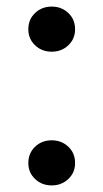

<svg xmlns="http://www.w3.org/2000/svg" viewBox="-20 -549 314 583"><path d="M137 -529Q167 -529 187.5 -509.5Q208 -490 208 -460Q208 -431 187.5 -411.5Q167 -392 137 -392Q107 -392 86.5 -411.5Q66 -431 66 -460Q66 -490 86.5 -509.5Q107 -529 137 -529ZM137 -123Q167 -123 187.5 -103.5Q208 -84 208 -54Q208 -25 187.5 -5.5Q167 14 137 14Q107 14 86.5 -5.5Q66 -25 66 -54Q66 -84 86.5 -103.5Q107 -123 137 -123Z"/></svg>

Font: Playfair Display Medium
Style: Regular
Weight: 500
Designer: Claus Eggers Sørensen
Foundry: Claus Eggers Sørensen
Version: Version 1.203